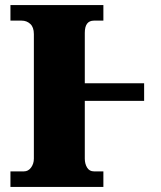

<svg xmlns="http://www.w3.org/2000/svg" viewBox="-20 -734 633 754"><path d="M21 0V-61H74Q91 -61 102 -76Q113 -91 113 -111V-600Q113 -627 99 -640Q85 -653 65 -653H21V-714H386V-653H349Q313 -653 313 -605V-407H546V-338H313V-111Q313 -91 322 -76Q331 -61 349 -61H386V0Z"/></svg>

Font: Noto Serif Black
Style: Regular
Weight: 900
Designer: Monotype Design Team
Foundry: Monotype Imaging Inc.
Version: Version 2.014; ttfautohint (v1.8.4.7-5d5b)